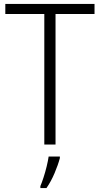

<svg xmlns="http://www.w3.org/2000/svg" viewBox="-20 -734 507 975"><path d="M262 0H205V-663H7V-714H460V-663H262ZM284 69Q275 103 257 145.5Q239 188 216 221H185V211Q192 195 201 167.5Q210 140 217 111Q224 82 227 61H284Z"/></svg>

Font: Noto Sans Khmer UI SemiCondensed Light
Style: Regular
Weight: 300
Width: 4
Designer: Danh Hong and the Monotype Design Team
Foundry: Monotype Imaging Inc.
Version: Version 2.002; ttfautohint (v1.8.4.7-5d5b)